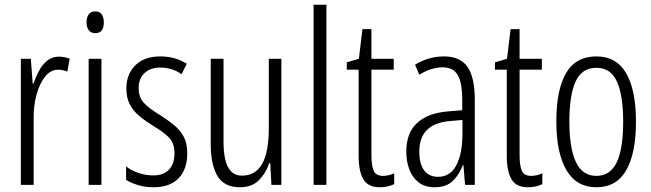

<svg xmlns="http://www.w3.org/2000/svg" viewBox="-20 -780 2747 810"><path d="M229 -541Q239 -541 251 -539Q263 -537 274 -532L264 -478Q257 -481 246.5 -483.5Q236 -486 226 -486Q193 -486 169.5 -456Q146 -426 133.5 -378.5Q121 -331 122 -279V0H68V-532H110L118 -427H121Q131 -456 145 -482Q159 -508 179.5 -524.5Q200 -541 229 -541Z M382 -732Q401 -732 409.5 -719Q418 -706 418 -686Q418 -640 382 -640Q364 -640 354.5 -652.5Q345 -665 345 -686Q345 -706 354 -719Q363 -732 382 -732ZM408 -532V0H354V-532Z M770 -134Q770 -66 733.5 -28Q697 10 628 10Q591 10 561 0.5Q531 -9 512 -21V-78Q533 -61 563.5 -50.5Q594 -40 627 -40Q670 -40 693 -64.5Q716 -89 716 -133Q716 -175 694.5 -198Q673 -221 628 -248Q594 -269 568.5 -290Q543 -311 528 -339Q513 -367 513 -407Q513 -466 550.5 -504Q588 -542 656 -542Q719 -542 768 -511L746 -467Q706 -495 656 -495Q615 -495 590 -472Q565 -449 565 -408Q565 -370 586.5 -346.5Q608 -323 656 -294Q689 -273 714.5 -252Q740 -231 755 -203.5Q770 -176 770 -134Z M1167 -532V0H1125L1120 -92H1116Q1102 -50 1072.5 -20Q1043 10 992 10Q926 10 897.5 -37.5Q869 -85 869 -173V-532H923V-185Q923 -109 942.5 -74Q962 -39 1001 -39Q1057 -39 1085.5 -88Q1114 -137 1114 -240V-532Z M1357 0H1303V-760H1357Z M1596 -38Q1608 -38 1620.5 -41Q1633 -44 1643 -49V-3Q1630 3 1615 6.5Q1600 10 1582 10Q1533 10 1513 -23.5Q1493 -57 1493 -123V-486H1443V-517L1494 -532L1509 -657H1547V-532H1641V-486H1547V-126Q1547 -81 1556.5 -59.5Q1566 -38 1596 -38Z M1853 -542Q1922 -542 1952.5 -497.5Q1983 -453 1983 -360V0H1942L1935 -84H1933Q1918 -44 1890.5 -17Q1863 10 1814 10Q1772 10 1745.5 -11Q1719 -32 1706.5 -66Q1694 -100 1694 -140Q1694 -219 1739.5 -261Q1785 -303 1869 -310L1930 -315V-358Q1930 -433 1910.5 -464.5Q1891 -496 1847 -496Q1826 -496 1801.5 -489Q1777 -482 1749 -465L1731 -507Q1788 -542 1853 -542ZM1875 -269Q1749 -257 1749 -141Q1749 -88 1769.5 -61Q1790 -34 1828 -34Q1880 -34 1905.5 -83.5Q1931 -133 1931 -216V-274Z M2221 -38Q2233 -38 2245.5 -41Q2258 -44 2268 -49V-3Q2255 3 2240 6.5Q2225 10 2207 10Q2158 10 2138 -23.5Q2118 -57 2118 -123V-486H2068V-517L2119 -532L2134 -657H2172V-532H2266V-486H2172V-126Q2172 -81 2181.5 -59.5Q2191 -38 2221 -38Z M2663 -267Q2663 -134 2622 -62Q2581 10 2496 10Q2412 10 2369.5 -62.5Q2327 -135 2327 -268Q2327 -401 2368 -471.5Q2409 -542 2496 -542Q2581 -542 2622 -470.5Q2663 -399 2663 -267ZM2382 -268Q2382 -155 2409.5 -96.5Q2437 -38 2496 -38Q2554 -38 2581.5 -94.5Q2609 -151 2609 -267Q2609 -376 2583 -435Q2557 -494 2496 -494Q2435 -494 2408.5 -436.5Q2382 -379 2382 -268Z"/></svg>

Font: Noto Sans Myanmar ExtraCondensed Light
Style: Regular
Weight: 300
Width: 2
Designer: Monotype Design Team
Foundry: Monotype Imaging Inc.
Version: Version 2.107; ttfautohint (v1.8.4.7-5d5b)